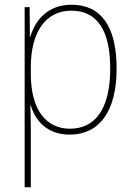

<svg xmlns="http://www.w3.org/2000/svg" viewBox="-20 -558 564 810"><path d="M282 -538C181 -538 128 -472 108 -403H106L105 -528H84V232H110V-4C110 -42 109 -80 108 -113H110C129 -49 179 10 274 10C397 10 472 -85 472 -269C472 -447 406 -538 282 -538ZM281 -513C390 -513 445 -430 445 -269C445 -93 378 -15 275 -15C175 -15 110 -94 110 -246V-275C110 -419 170 -513 281 -513Z"/></svg>

Font: Noto Sans Thai Looped SemiCondensed Thin
Style: Regular
Weight: 100
Width: 4
Designer: Sasikarn Vongin, Ben Mitchell
Foundry: The Fontpad Ltd
Version: Version 1.001